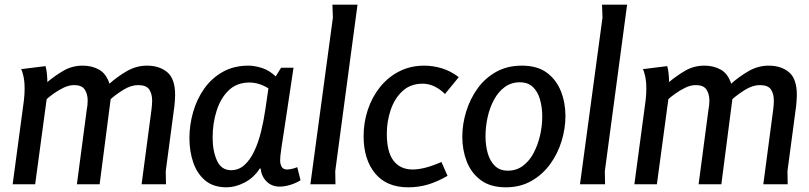

<svg xmlns="http://www.w3.org/2000/svg" viewBox="-20 -786 3452 819"><path d="M174 -504Q178 -492 180 -472Q182 -452 182 -436Q214 -463 251 -484.5Q288 -506 333 -506Q372 -506 402.5 -489Q433 -472 447 -429Q479 -458 520 -482Q561 -506 607 -506Q660 -506 693.5 -478Q727 -450 727 -381Q727 -369 726 -357.5Q725 -346 724 -334L687 -56L688 0H584L626 -317Q627 -326 628 -336Q629 -346 629 -356Q629 -386 616.5 -404.5Q604 -423 569 -423Q539 -423 506.5 -403Q474 -383 452 -363L405 0H308L350 -318Q352 -327 353 -337Q354 -347 354 -357Q354 -385 341.5 -404Q329 -423 296 -423Q274 -423 250.5 -411.5Q227 -400 207 -385.5Q187 -371 179 -363L130 0H34L82 -358Q85 -383 85 -408Q85 -438 80 -461Q75 -484 70 -491Z M1179 -497H1232Q1217 -397 1207 -330Q1197 -263 1190.5 -221Q1184 -179 1180.5 -156Q1177 -133 1176 -121Q1175 -109 1175 -101Q1175 -86 1181.5 -74.5Q1188 -63 1205 -63Q1214 -63 1226.5 -66Q1239 -69 1248 -73L1262 -17Q1243 -5 1218.5 2.5Q1194 10 1173 10Q1139 10 1117 -12Q1095 -34 1092 -67H1088Q1062 -27 1022.5 -7Q983 13 947 13Q890 13 855.5 -16Q821 -45 804.5 -92.5Q788 -140 788 -197Q788 -252 803.5 -307Q819 -362 850.5 -407Q882 -452 929.5 -479Q977 -506 1040 -506Q1066 -506 1097.5 -496Q1129 -486 1156 -460ZM887 -199Q887 -142 905.5 -101Q924 -60 966 -60Q998 -60 1022.5 -82Q1047 -104 1064.5 -141Q1082 -178 1093.5 -224.5Q1105 -271 1112 -320L1125 -409Q1085 -434 1044 -434Q991 -434 956.5 -401.5Q922 -369 904.5 -315Q887 -261 887 -199Z M1505 -766 1410 -56 1411 0H1304L1400 -711L1398 -766Z M1878 -385Q1857 -406 1833 -417.5Q1809 -429 1783 -429Q1731 -429 1697 -397.5Q1663 -366 1646.5 -317Q1630 -268 1630 -216Q1630 -137 1659 -100Q1688 -63 1740 -63Q1790 -63 1863 -95L1889 -36Q1848 -12 1807.5 0.5Q1767 13 1721 13Q1629 13 1580 -46.5Q1531 -106 1531 -205Q1531 -264 1549 -318Q1567 -372 1601 -414.5Q1635 -457 1683 -481.5Q1731 -506 1790 -506Q1826 -506 1863.5 -495Q1901 -484 1937 -457Z M2138 13Q2072 13 2031 -17.5Q1990 -48 1971 -97Q1952 -146 1952 -203Q1952 -256 1968.5 -310Q1985 -364 2017 -408.5Q2049 -453 2096.5 -479.5Q2144 -506 2206 -506Q2272 -506 2312.5 -476Q2353 -446 2372.5 -397Q2392 -348 2392 -291Q2392 -238 2375.5 -184Q2359 -130 2326.5 -85.5Q2294 -41 2246.5 -14Q2199 13 2138 13ZM2146 -58Q2183 -58 2210.5 -78.5Q2238 -99 2256 -133Q2274 -167 2283.5 -207.5Q2293 -248 2293 -289Q2293 -328 2283.5 -361.5Q2274 -395 2253 -415Q2232 -435 2197 -435Q2161 -435 2133.5 -415Q2106 -395 2087.5 -361Q2069 -327 2060 -286Q2051 -245 2051 -205Q2051 -166 2060.5 -132.5Q2070 -99 2091 -78.5Q2112 -58 2146 -58Z M2655 -766 2560 -56 2561 0H2454L2550 -711L2548 -766Z M2826 -504Q2830 -492 2832 -472Q2834 -452 2834 -436Q2866 -463 2903 -484.5Q2940 -506 2985 -506Q3024 -506 3054.5 -489Q3085 -472 3099 -429Q3131 -458 3172 -482Q3213 -506 3259 -506Q3312 -506 3345.5 -478Q3379 -450 3379 -381Q3379 -369 3378 -357.5Q3377 -346 3376 -334L3339 -56L3340 0H3236L3278 -317Q3279 -326 3280 -336Q3281 -346 3281 -356Q3281 -386 3268.5 -404.5Q3256 -423 3221 -423Q3191 -423 3158.5 -403Q3126 -383 3104 -363L3057 0H2960L3002 -318Q3004 -327 3005 -337Q3006 -347 3006 -357Q3006 -385 2993.5 -404Q2981 -423 2948 -423Q2926 -423 2902.5 -411.5Q2879 -400 2859 -385.5Q2839 -371 2831 -363L2782 0H2686L2734 -358Q2737 -383 2737 -408Q2737 -438 2732 -461Q2727 -484 2722 -491Z"/></svg>

Font: Rosario SemiBold
Style: Italic
Weight: 600
Italic angle: -8.05°
Designer: Hector Gatti
Foundry: Omnibus Type
Version: Version 1.101; ttfautohint (v1.8.1.43-b0c9)